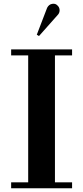

<svg xmlns="http://www.w3.org/2000/svg" viewBox="-20 -1014 448 1034"><path d="M40 0V-32.2H131.8V-715.8H40V-748H368.2V-715.8H275.9V-32.2H368.2V0ZM178.2 -827.1 233.9 -972.2Q243.2 -990.2 260.7 -993.2Q278.3 -996.1 288.1 -985.8Q299.3 -976.6 300.8 -962.4Q302.2 -948.2 293.9 -937L189.9 -819.8Z"/></svg>

Font: Fin Serif Display
Style: Italic
Weight: 400
Designer: J. Blake Harris
Version: Version 1.006;FEAKit 1.0